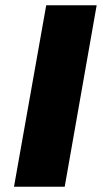

<svg xmlns="http://www.w3.org/2000/svg" viewBox="-20 -707 391 727"><path d="M33 0 155 -687H346L225 0Z"/></svg>

Font: Archivo SemiExpanded ExtraBold
Style: Italic
Weight: 800
Width: 6
Italic angle: -10°
Designer: Hector Gatti
Foundry: Omnibus-Type
Version: Version 2.001